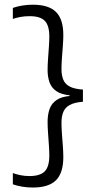

<svg xmlns="http://www.w3.org/2000/svg" viewBox="-20 -696 420 837"><path d="M36 -661.5Q52.5 -667.5 75.2 -671.5Q98 -675.5 123.5 -675.5Q192 -675.5 224 -644Q256 -612.5 256 -543.5Q256 -523 254 -496.2Q252 -469.5 250 -442.8Q248 -416 248 -395Q248 -368 255.8 -348.8Q263.5 -329.5 283.8 -318.8Q304 -308 341.5 -305.5V-252.5Q304 -249.5 283.8 -238.2Q263.5 -227 255.8 -207.5Q248 -188 248 -160.5Q248 -139.5 250 -112.8Q252 -86 254 -59Q256 -32 256 -11Q256 58 224 89.8Q192 121.5 123.5 121.5Q98 121.5 75.2 117.5Q52.5 113.5 36 107.5V58.5Q50 63.5 68.2 67.5Q86.5 71.5 108.5 71.5Q155 71.5 175 51Q195 30.5 195 -18Q195 -37 193.2 -62.5Q191.5 -88 189.5 -115Q187.5 -142 187.5 -165Q187.5 -196.5 196.2 -221Q205 -245.5 226.8 -260.2Q248.5 -275 288 -278L283.5 -270V-280.5Q245.5 -284.5 224.8 -299.2Q204 -314 195.8 -337.5Q187.5 -361 187.5 -390.5Q187.5 -413 189.5 -440Q191.5 -467 193.2 -492.5Q195 -518 195 -536.5Q195 -585 175.2 -605.2Q155.5 -625.5 109.5 -625.5Q87 -625.5 68.5 -622Q50 -618.5 36 -613.5Z"/></svg>

Font: Anek Gujarati SemiExpanded Light
Style: Regular
Weight: 300
Width: 6
Designer: Mrunmayee Ghaisas (Gujarati), Yesha Goshar (Latin)
Foundry: Ek Type
Version: Version 1.003